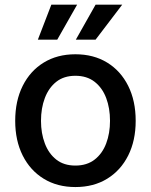

<svg xmlns="http://www.w3.org/2000/svg" viewBox="-20 -775 634 807"><path d="M296.9 11.2Q220.7 11.2 163.8 -23.7Q106.9 -58.6 75.4 -121.3Q43.9 -184.1 43.9 -267.1Q43.9 -351.1 75.4 -414.1Q106.9 -477.1 163.8 -512Q220.7 -546.9 296.9 -546.9Q373.5 -546.9 430.4 -512Q487.3 -477.1 518.8 -414.1Q550.3 -351.1 550.3 -267.1Q550.3 -184.1 518.8 -121.3Q487.3 -58.6 430.4 -23.7Q373.5 11.2 296.9 11.2ZM296.9 -79.1Q345.2 -79.1 377.7 -104.2Q410.2 -129.4 426.3 -172.1Q442.4 -214.8 442.4 -267.1Q442.4 -320.3 426.3 -363Q410.2 -405.8 377.7 -431.2Q345.2 -456.5 296.9 -456.5Q248.5 -456.5 216.6 -431.2Q184.6 -405.8 168.5 -363Q152.3 -320.3 152.3 -267.1Q152.3 -214.8 168.5 -172.1Q184.6 -129.4 216.6 -104.2Q248.5 -79.1 296.9 -79.1ZM220.7 -608.4H139.2L195.8 -755.4H304.2ZM381.8 -608.4H298.8L381.8 -755.4H493.7Z"/></svg>

Font: Inter 18pt Medium
Style: Regular
Weight: 500
Designer: Rasmus Andersson
Foundry: rsms
Version: Version 4.001;git-66647c0bb